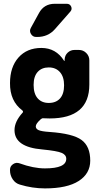

<svg xmlns="http://www.w3.org/2000/svg" viewBox="-20 -790 540 1040"><path d="M276.4 -769.5H341.8Q358.4 -769.5 365.2 -754.9Q372.1 -740.2 361.3 -727.5L277.3 -631.8Q240.2 -589.8 181.6 -589.8H175.8Q157.2 -589.8 147.5 -606.4Q137.7 -623 147.5 -639.6L191.4 -719.7Q218.8 -769.5 276.4 -769.5ZM162.1 -330.1Q162.1 -282.2 184.1 -257.3Q206.1 -232.4 244.1 -232.4Q283.2 -232.4 305.2 -256.8Q327.1 -281.2 327.1 -328.1Q327.1 -374 304.7 -399.4Q282.2 -424.8 244.1 -424.8Q206.1 -424.8 184.1 -400.4Q162.1 -376 162.1 -330.1ZM249 -75.2Q375 -66.4 421.9 -31.7Q468.8 2.9 468.8 80.1Q468.8 150.4 406.2 190.4Q343.8 230.5 223.6 230.5Q155.3 230.5 87.9 210Q63.5 203.1 48.8 181.2Q34.2 159.2 34.2 132.8V128.9Q34.2 110.4 50.8 99.1Q67.4 87.9 85.9 94.7Q161.1 122.1 223.6 122.1Q338.9 122.1 338.9 70.3Q338.9 48.8 314 38.1Q289.1 27.3 209 19.5Q58.6 6.8 58.6 -85Q58.6 -131.8 102.5 -179.7Q107.4 -184.6 101.6 -191.4Q33.2 -242.2 34.2 -339.8Q34.2 -426.8 80.1 -478.5Q126 -530.3 204.1 -530.3Q283.2 -530.3 327.1 -460.9Q327.1 -460 329.1 -460Q330.1 -460 330.1 -460.9V-467.8Q331.1 -490.2 346.7 -504.9Q362.3 -519.5 383.8 -519.5H407.2Q430.7 -519.5 447.3 -502.9Q463.9 -486.3 463.9 -462.9V-332Q463.9 -148.4 249 -148.4Q225.6 -148.4 214.8 -149.4Q208 -150.4 201.2 -144.5Q173.8 -120.1 173.8 -105.5Q173.8 -91.8 189.5 -85Q205.1 -78.1 249 -75.2Z"/></svg>

Font: Rounded Mgen+ 2m bold
Style: Bold
Weight: 700
Designer: [Source Han Sans]
Ryoko NISHIZUKA  (kana & ideographs); Paul D. Hunt (Latin, Greek & Cyrillic); Wenlong ZHANG  (bopomofo
Version: Version 1.059.20150602